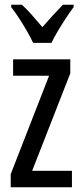

<svg xmlns="http://www.w3.org/2000/svg" viewBox="-20 -786 343 806"><path d="M282 0H25V-55L186 -468H35V-537H275V-478L115 -69H282ZM119 -606Q109 -628 94 -654Q79 -680 62 -706.5Q45 -733 27 -756V-766H72Q91 -749 113.5 -723.5Q136 -698 158 -672Q184 -702 201.5 -721Q219 -740 244 -766H289V-756Q274 -736 256.5 -709.5Q239 -683 223 -656Q207 -629 196 -606Z"/></svg>

Font: Noto Sans Thai ExtraCondensed
Style: Regular
Weight: 400
Width: 2
Designer: Monotype Design Team
Foundry: Monotype Imaging Inc.
Version: Version 2.002